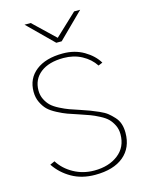

<svg xmlns="http://www.w3.org/2000/svg" viewBox="-137 -1010 852 1110"><g transform="rotate(-15 289.0 -455.0)"><path d="M55.7 -106.4 84 -119.1Q115.2 -69.3 170.9 -38.6Q226.6 -7.8 293.9 -7.8Q380.9 -7.8 437 -51.3Q493.2 -94.7 493.2 -171.9Q493.2 -202.1 481 -226.6Q468.8 -251 452.6 -267.1Q436.5 -283.2 406.2 -298.8Q376 -314.5 353.5 -322.8Q331.1 -331.1 293 -343.8Q251 -357.4 226.6 -366.2Q202.1 -375 168.5 -392.6Q134.8 -410.2 116.7 -428.2Q98.6 -446.3 85 -474.6Q71.3 -502.9 71.3 -538.1Q71.3 -617.2 129.9 -663.1Q188.5 -709 291 -709Q362.3 -709 417 -676.8Q471.7 -644.5 499 -598.6L473.6 -587.9Q445.3 -630.9 397 -656.7Q348.6 -682.6 288.1 -682.6Q200.2 -682.6 150.4 -643.6Q100.6 -604.5 100.6 -538.1Q100.6 -508.8 112.8 -484.4Q125 -460 142.1 -443.8Q159.2 -427.7 189.9 -412.1Q220.7 -396.5 243.7 -388.2Q266.6 -379.9 305.7 -367.2Q340.8 -355.5 360.4 -348.1Q379.9 -340.8 409.7 -327.6Q439.5 -314.5 456.1 -301.3Q472.7 -288.1 490.2 -269Q507.8 -250 515.6 -226.1Q523.4 -202.1 523.4 -172.9Q523.4 -83 462.9 -32.7Q402.3 17.6 292 17.6Q212.9 17.6 152.8 -16.6Q92.8 -50.8 55.7 -106.4ZM121.1 -926.8H158.2L287.1 -803.7L418 -926.8H454.1L303.7 -778.3H271.5Z"/></g></svg>

Font: Gothic A1 Thin
Style: Regular
Weight: 250
Designer: HanYang I&C Co.,Ltd.
Foundry: HanYang I&C Co.,Ltd.
Version: Version 2.50